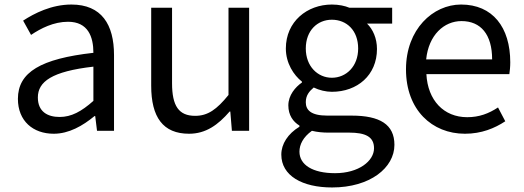

<svg xmlns="http://www.w3.org/2000/svg" viewBox="-20 -577 2313 847"><path d="M217 13C284 13 345 -22 397 -65H400L408 0H483V-334C483 -469 428 -557 295 -557C207 -557 131 -518 82 -486L117 -423C160 -452 217 -481 280 -481C369 -481 392 -414 392 -344C161 -318 59 -259 59 -141C59 -43 126 13 217 13ZM243 -61C189 -61 147 -85 147 -147C147 -217 209 -262 392 -283V-132C339 -85 295 -61 243 -61Z M814 13C888 13 942 -26 993 -85H996L1003 0H1079V-543H988V-158C936 -94 897 -66 841 -66C769 -66 739 -109 739 -210V-543H647V-199C647 -60 699 13 814 13Z M1445 250C1613 250 1720 163 1720 62C1720 -28 1656 -67 1531 -67H1424C1351 -67 1329 -92 1329 -126C1329 -156 1344 -174 1364 -191C1388 -179 1418 -172 1444 -172C1556 -172 1643 -245 1643 -361C1643 -408 1625 -448 1599 -473H1710V-543H1521C1502 -551 1475 -557 1444 -557C1335 -557 1241 -482 1241 -363C1241 -298 1276 -245 1312 -217V-213C1283 -193 1252 -157 1252 -112C1252 -69 1273 -40 1301 -23V-18C1250 13 1221 58 1221 105C1221 198 1313 250 1445 250ZM1444 -234C1382 -234 1329 -284 1329 -363C1329 -443 1381 -490 1444 -490C1509 -490 1560 -443 1560 -363C1560 -284 1507 -234 1444 -234ZM1458 187C1359 187 1301 150 1301 92C1301 61 1317 28 1356 0C1380 6 1406 8 1426 8H1520C1592 8 1630 26 1630 77C1630 133 1563 187 1458 187Z M2031 13C2104 13 2162 -11 2209 -42L2177 -103C2136 -76 2094 -60 2041 -60C1938 -60 1867 -134 1861 -250H2227C2229 -264 2231 -282 2231 -302C2231 -457 2153 -557 2014 -557C1890 -557 1771 -448 1771 -271C1771 -92 1886 13 2031 13ZM1860 -315C1871 -423 1939 -484 2016 -484C2101 -484 2151 -425 2151 -315Z"/></svg>

Font: ChiuKong Gothic CL
Style: Regular
Weight: 400
Designer: Ryoko NISHIZUKA 西塚涼子 (kana, bopomofo & ideographs); Paul D. Hunt (Latin, Greek & Cyrillic); Sandoll Communications 산돌커뮤니
Foundry: Adobe
Version: Version 1.300